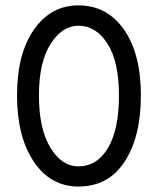

<svg xmlns="http://www.w3.org/2000/svg" viewBox="-20 -682 584 710"><path d="M43 -329.1Q43 -176.3 105 -84.2Q167 7.8 270 7.8Q380.9 7.8 440.9 -84.2Q501 -176.3 501 -329.1Q501 -482.9 438.5 -572.5Q376 -662.1 270 -662.1Q168 -662.1 105.5 -572.5Q43 -482.9 43 -329.1ZM270 -586.9Q335 -586.9 377.4 -520.5Q419.9 -454.1 419.9 -329.1Q419.9 -203.1 379.4 -135Q338.9 -66.9 270 -66.9Q208 -66.9 166 -136.5Q124 -206.1 124 -329.1Q124 -452.1 167 -519.5Q210 -586.9 270 -586.9Z"/></svg>

Font: FAU Chimera
Style: Regular
Weight: 400
Version: Version 1.002;hotconv 1.0.117;makeotfexe 2.5.65602